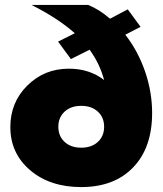

<svg xmlns="http://www.w3.org/2000/svg" viewBox="-20 -750 661 780"><path d="M489 -609Q540 -544 569 -460.5Q598 -377 598 -291Q598 -150 521 -70Q444 10 310 10Q183 10 102.5 -58.5Q22 -127 22 -234Q22 -334 91 -402.5Q160 -471 260 -471Q343 -471 403 -425Q385 -492 344 -548L268 -510L216 -581L284 -615Q215 -676 108 -730H338Q383 -712 427 -674L499 -712L551 -641ZM242.5 -173.5Q268 -150 310 -150Q352 -150 377.5 -173.5Q403 -197 403 -235Q403 -273 377.5 -296.5Q352 -320 310 -320Q268 -320 242.5 -296.5Q217 -273 217 -235Q217 -197 242.5 -173.5Z"/></svg>

Font: Raleway-v4020 Black
Style: Regular
Weight: 900
Designer: Matt McInerney, Pablo Impallari, Rodrigo Fuenzalida
Foundry: Matt McInerney, Pablo Impallari, Rodrigo Fuenzalida
Version: Version 4.020;PS 004.020;hotconv 1.0.88;makeotf.lib2.5.64775